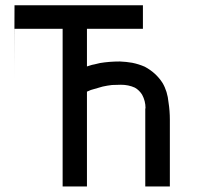

<svg xmlns="http://www.w3.org/2000/svg" viewBox="-20 -711 736 717"><path d="M522.5 -304.7 523.4 -307.6Q523.4 -334 510.7 -357.4Q505.9 -365.2 499 -372.1Q492.2 -378.9 483.4 -383.8Q460 -394.5 431.6 -394.5Q414.1 -394.5 398.4 -393.6Q380.9 -391.6 363.3 -387.7Q349.6 -383.8 319.3 -375L305.7 -369.1H304.7V-14.6H286.1H284.2H280.3H270.5H260.7H254.9H247.1H239.3H231.4H213.9V-603.5H196.3H158.2H129.9H101.6H77.1H53.7H34.2Q32.2 -203.1 34.2 -624Q32.2 -207 34.2 -636.7Q32.2 -208 34.2 -652.3Q32.2 -210 34.2 -666Q32.2 -213.9 34.2 -691.4H513.7V-673.8V-671.9V-668V-658.2V-649.4V-643.6V-637.7V-629.9V-621.1V-603.5H304.7V-580.1V-535.2V-502V-468.8Q304.7 -469.7 304.7 -462.9Q328.1 -470.7 333 -470.7L353.5 -475.6Q388.7 -481.4 426.8 -481.4H427.7Q451.2 -480.5 473.6 -476.6Q498 -471.7 520.5 -461.9Q562.5 -439.5 586.9 -401.4Q605.5 -370.1 609.4 -328.1Q614.3 -296.9 614.3 -263.7Q614.3 -260.7 614.3 -256.8V-14.6H595.7H592.8H589.8H580.1H570.3H564.5H556.6H547.9H541H522.5Z"/></svg>

Font: LeFont
Style: Default
Weight: 400
Designer: Leryon MEDIA
Version: Version 1.0